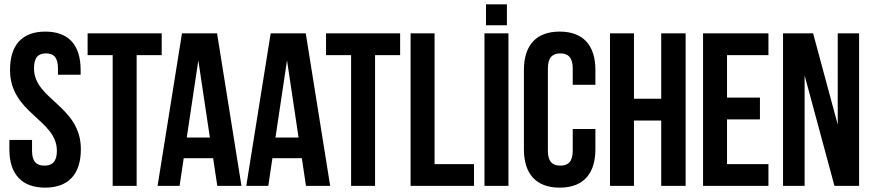

<svg xmlns="http://www.w3.org/2000/svg" viewBox="-20 -853 4001 881"><path d="M26 -532C26 -332 241 -305 241 -161C241 -110 219 -93 184 -93C149 -93 127 -110 127 -161V-211H23V-168C23 -55 79 8 187 8C295 8 351 -55 351 -168C351 -368 136 -395 136 -539C136 -590 156 -608 191 -608C226 -608 246 -590 246 -539V-510H350V-532C350 -645 296 -708 188 -708C80 -708 26 -645 26 -532Z M382 -600H497V0H607V-600H722V-700H382Z M976 -700H815L703 0H804L823 -127H958L977 0H1088ZM890 -576 943 -222H837Z M1383 -700H1222L1110 0H1211L1230 -127H1365L1384 0H1495ZM1297 -576 1350 -222H1244Z M1476 -600H1591V0H1701V-600H1816V-700H1476Z M1864 0H2155V-100H1974V-700H1864Z M2203 0H2313V-700H2203ZM2210 -833V-737H2306V-833Z M2608 -261V-161C2608 -110 2586 -93 2551 -93C2516 -93 2494 -110 2494 -161V-539C2494 -590 2516 -608 2551 -608C2586 -608 2608 -590 2608 -539V-464H2712V-532C2712 -645 2656 -708 2548 -708C2440 -708 2384 -645 2384 -532V-168C2384 -55 2440 8 2548 8C2656 8 2712 -55 2712 -168V-261Z M2889 -300H3014V0H3126V-700H3014V-400H2889V-700H2779V0H2889Z M3316 -600H3506V-700H3206V0H3506V-100H3316V-305H3467V-405H3316Z M3809 0H3922V-700H3824V-281L3711 -700H3573V0H3672V-507Z"/></svg>

Font: Bebas Neue
Style: Bold
Weight: 700
Designer: Ryoichi Tsunekawa
Foundry: Ryoichi Tsunekawa
Version: Version 1.300